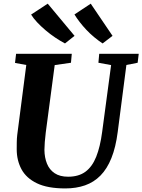

<svg xmlns="http://www.w3.org/2000/svg" viewBox="-20 -1044 796 1074"><path d="M687 -680.5 638.5 -306Q627.5 -220 603.2 -159.8Q579 -99.5 542 -62Q505 -24.5 455.5 -7.2Q406 10 345.5 10Q246 10 186.5 -18.8Q127 -47.5 100.2 -97.2Q73.5 -147 73.5 -209Q73.5 -228 73.8 -248.2Q74 -268.5 76.5 -290L127 -680.5L64 -692L70 -743H381.5L377 -693L286 -680L236 -303Q232.5 -274.5 230.5 -249Q228.5 -223.5 228.5 -205.5Q229 -162.5 242.8 -128.5Q256.5 -94.5 285.8 -75Q315 -55.5 361 -55.5Q420 -55.5 458 -83.5Q496 -111.5 518.2 -167.2Q540.5 -223 551.5 -306.5L601.5 -680L530.5 -693L535 -743H756L750 -693ZM609.5 -843.5 554 -801Q529 -817.5 505.8 -837Q482.5 -856.5 462.5 -877.8Q442.5 -899 425.8 -920.8Q409 -942.5 396.5 -963L487.5 -1023.5ZM397 -843.5 343.5 -801Q317 -815 289 -833.8Q261 -852.5 234.8 -874.8Q208.5 -897 187.5 -919.5Q166.5 -942 154 -962.5L247 -1023.5Z"/></svg>

Font: Merriweather 20pt ExtraBold
Style: Italic
Weight: 800
Italic angle: -7.8°
Version: Version 2.101